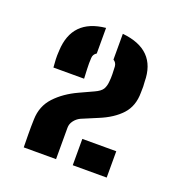

<svg xmlns="http://www.w3.org/2000/svg" viewBox="-79 -871 461 497"><g transform="rotate(20 152.0 -622.0)"><path d="M38 -439.5Q37.5 -462.5 37.5 -475.2Q37.5 -488 37.5 -496.5Q37.5 -505 38 -517Q39 -553.5 62.5 -578.8Q86 -604 123 -621L161 -638.5Q176.5 -645.5 181.8 -654Q187 -662.5 188 -676Q189 -684.5 188.8 -696.2Q188.5 -708 188 -717Q187 -727.5 178.5 -732.5V-803.5Q273.5 -794 274 -706.5Q274.5 -698 274.8 -693Q275 -688 274.5 -676.5Q274.5 -639.5 253.2 -616.2Q232 -593 194 -577.5L150 -559Q140 -554 133.5 -545.2Q127 -536.5 127 -526V-439.5ZM39.5 -660Q38.5 -673 38 -682.2Q37.5 -691.5 38.5 -706.5Q42.5 -794 132.5 -803V-732.5Q123.5 -727 123 -717Q122 -702.5 122.8 -685.8Q123.5 -669 124 -660ZM173 -439.5V-512H266.5V-439.5Z"/></g></svg>

Font: Big Shoulders Stencil Text
Style: Bold
Weight: 700
Designer: Patric King
Foundry: XO Type Co
Version: Version 1.000